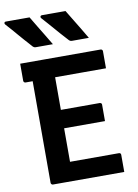

<svg xmlns="http://www.w3.org/2000/svg" viewBox="-122 -1013 773 1078"><g transform="rotate(-10 264.5 -473.5)"><path d="M124 -947Q142 -916 159 -888.5Q176 -861 192.5 -833.5Q209 -806 227 -776Q212 -776 199 -776Q186 -776 170.5 -776Q155 -776 130 -776Q124 -776 120 -778Q116 -780 114 -782Q89 -810 72 -829Q55 -848 42 -863.5Q29 -879 15 -895Q1 -911 -18 -932Q-22 -937 -20 -942Q-18 -947 -12 -947Q17 -947 34.5 -947Q52 -947 71.5 -947Q91 -947 124 -947ZM329 -947Q348 -916 364.5 -888.5Q381 -861 398 -833.5Q415 -806 432 -776Q417 -776 404 -776Q391 -776 376 -776Q361 -776 336 -776Q330 -776 326 -778Q322 -780 320 -782Q294 -810 277.5 -829Q261 -848 247.5 -863.5Q234 -879 220 -895Q206 -911 187 -932Q183 -937 185.5 -942Q188 -947 194 -947Q222 -947 239.5 -947Q257 -947 277 -947Q297 -947 329 -947ZM27 -700H486Q489 -700 491.5 -698.5Q494 -697 495.5 -694.5Q497 -692 497 -689Q497 -662 497 -640Q497 -618 497 -591H38Q35 -591 32.5 -592.5Q30 -594 28.5 -596.5Q27 -599 27 -602Q27 -629 27 -651Q27 -673 27 -700ZM157 -405H429Q432 -405 434.5 -403.5Q437 -402 438.5 -400Q440 -398 440 -394Q440 -376 440 -360.5Q440 -345 440 -330.5Q440 -316 440 -300H157ZM90 0Q88 0 86 -1Q84 -2 82.5 -3.5Q81 -5 80 -7Q79 -9 79 -11Q79 -45 79 -99Q79 -153 79 -220Q79 -287 79 -359.5Q79 -432 79 -503.5Q79 -575 79 -638H214L207 -617Q207 -595 207 -572Q207 -549 207 -525Q207 -476 207 -424Q207 -372 207 -319Q207 -266 207 -213Q207 -160 207 -109H486Q491 -109 494 -106Q497 -103 497 -98Q497 -72 497 -49Q497 -26 497 0Z"/></g></svg>

Font: Recursive SemiBold
Style: Regular
Weight: 600
Version: Version 1.085